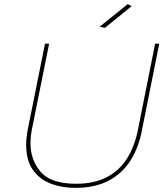

<svg xmlns="http://www.w3.org/2000/svg" viewBox="-20 -912 815 932"><path d="M489.5 -777 463.5 -782 600 -892 619 -882ZM345.5 0Q280 0 225.8 -21Q171.5 -42 139.2 -88Q107 -134 107 -209.5Q107 -241.5 115 -284.5L198.5 -700H218.5L135 -284.5Q128 -249.5 128 -215.5Q128 -136 177.2 -78Q226.5 -20 349.5 -20Q438.5 -20 500.2 -53Q562 -86 598.5 -145.8Q635 -205.5 650 -284.5L733 -700H753L670 -284.5Q654.5 -198.5 614.5 -134.5Q574.5 -70.5 507.8 -35.2Q441 0 345.5 0Z"/></svg>

Font: Argentum Sans Thin
Style: Italic
Weight: 100
Italic angle: -11°
Designer: Julieta Ulanovsky (font), Cristiano Sobral (main changes and remaster)
Foundry: Julieta Ulanovsky (font), Cristiano Sobral (main changes and remaster)
Version: Version 2.007;June 15, 2022;FontCreator 14.0.0.2814 64-bit; 